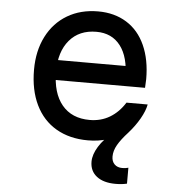

<svg xmlns="http://www.w3.org/2000/svg" viewBox="-56 -669 863 938"><g transform="rotate(5 375.0 -200.0)"><path d="M585 -362 548 -305Q548 -406 506 -461Q464 -516 388 -516Q304 -516 256 -459.5Q208 -403 208 -305Q208 -200 256 -142Q304 -84 392 -84Q447 -84 490.5 -110Q534 -136 564 -184H668Q645 -94 569.5 -39Q494 16 392 16Q302 16 236 -22.5Q170 -61 135 -133.5Q100 -206 100 -305Q100 -398 136 -468.5Q172 -539 237 -577.5Q302 -616 388 -616Q468 -616 527.5 -579Q587 -542 618.5 -472Q650 -402 650 -307Q650 -292 648 -264H185V-362ZM419 118Q419 83 443.5 43.5Q468 4 510 -30L668 -184Q662 -152 640 -113.5Q618 -75 586 -39Q552 -2 535.5 27Q519 56 519 84Q519 108 533 122Q547 136 571 136Q588 136 601 132V210Q577 216 545 216Q486 216 452.5 190Q419 164 419 118Z"/></g></svg>

Font: Martian Mono sWd Rg
Style: Regular
Weight: 400
Width: 6
Monospace: yes
Designer: Roman Shamin
Foundry: Evil Martians
Version: Version 1.000